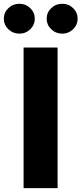

<svg xmlns="http://www.w3.org/2000/svg" viewBox="-67 -973 422 993"><path d="M230.8 -727.3V0H55V-727.3ZM33.4 -799Q0 -799 -23.6 -821.7Q-47.2 -844.5 -47.2 -876.1Q-47.2 -908.4 -23.6 -930.9Q0 -953.5 33.4 -953.5Q66.4 -953.5 89.7 -930.9Q112.9 -908.4 112.9 -876.1Q112.9 -844.5 89.7 -821.7Q66.4 -799 33.4 -799ZM255 -799Q221.6 -799 198 -821.7Q174.4 -844.5 174.4 -876.1Q174.4 -908.4 198 -930.9Q221.6 -953.5 255 -953.5Q288 -953.5 311.3 -930.9Q334.5 -908.4 334.5 -876.1Q334.5 -844.5 311.3 -821.7Q288 -799 255 -799Z"/></svg>

Font: Inter UI Extra Bold
Style: Regular
Weight: 800
Designer: Rasmus Andersson
Foundry: rsms
Version: 3.2;8d6f07862